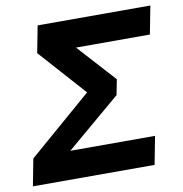

<svg xmlns="http://www.w3.org/2000/svg" viewBox="-78 -730 765 802"><g transform="rotate(-10 305.0 -329.5)"><path d="M-2.4 0 19.5 -114.3 288.6 -347.2 111.8 -544.9 133.8 -658.7H611.8L588.9 -539.6H275.4L420.4 -379.9L407.7 -314.5L177.2 -119.1H536.6L513.7 0Z"/></g></svg>

Font: Liberation Mono
Style: Bold Italic
Weight: 700
Italic angle: -12°
Monospace: yes
Designer: Steve Matteson
Foundry: Ascender Corporation
Version: Version 2.1.5